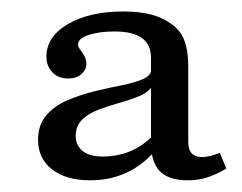

<svg xmlns="http://www.w3.org/2000/svg" viewBox="-20 -603 420 333"><path d="M136.3 -290.3Q94.4 -290.3 70.2 -309.3Q46 -328.2 46 -360.5Q46 -386.3 60.1 -402.8Q74.2 -419.4 96.8 -429Q119.4 -438.7 144.4 -444.8Q169.4 -450.8 191.5 -455.2Q213.7 -459.7 227.8 -465.7Q241.9 -471.8 241.9 -481.5V-502.4Q241.9 -525.8 226.2 -537.1Q210.5 -548.4 178.2 -548.4Q151.6 -548.4 133.5 -542.3Q115.3 -536.3 115.3 -525.8Q115.3 -521.8 119.4 -516.5Q123.4 -511.3 126.6 -505.2Q129.8 -499.2 129.8 -491.9Q129.8 -482.3 121.4 -474.6Q112.9 -466.9 98.4 -466.9Q80.6 -466.9 70.6 -477.8Q60.5 -488.7 60.5 -504.8Q60.5 -539.5 98 -561.3Q135.5 -583.1 193.5 -583.1Q220.2 -583.1 240.3 -578.2Q260.5 -573.4 275 -562.9Q291.9 -552.4 299.2 -534.3Q306.5 -516.1 306.5 -487.1V-356.5Q306.5 -343.5 312.5 -337.1Q318.5 -330.6 330.6 -330.6Q337.9 -330.6 345.6 -332.7Q353.2 -334.7 361.3 -337.9L372.6 -310.5Q358.9 -302.4 342.7 -296.4Q326.6 -290.3 305.6 -290.3Q278.2 -290.3 262.9 -301.2Q247.6 -312.1 243.5 -335.5Q221.8 -312.9 195.2 -301.6Q168.5 -290.3 136.3 -290.3ZM157.3 -331.5Q183.1 -331.5 204 -339.9Q225 -348.4 241.9 -364.5V-450.8Q235.5 -441.9 220.6 -435.9Q205.6 -429.8 187.1 -424.6Q168.5 -419.4 151.2 -412.9Q133.9 -406.5 122.6 -395.6Q111.3 -384.7 111.3 -366.9Q111.3 -350.8 123.4 -341.1Q135.5 -331.5 157.3 -331.5Z"/></svg>

Font: Playfair 12pt Light
Style: Regular
Weight: 300
Designer: Claus Eggers Sørensen
Foundry: Claus Eggers Sørensen
Version: Version 2.000;gftools[0.9.28]